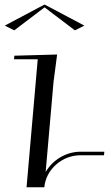

<svg xmlns="http://www.w3.org/2000/svg" viewBox="-37 -790 460 810"><path d="M149.2 -770 -16.8 -682 23.2 -662 151 -759 278.8 -662 318.8 -682 152.8 -770ZM75 0H150C156.5 -74.5 224.5 -135 301.8 -135H401.8L403.1 -150H303.1C241.4 -150 185 -115 155.6 -64.4L188.9 -445L204 -560L23.6 -555L22.2 -540H122.2Z"/></svg>

Font: Galberik
Style: Regular
Weight: 400
Designer: Gluk
Foundry: Gluk
Version: Version 0.50